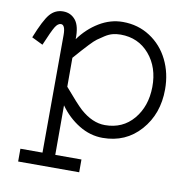

<svg xmlns="http://www.w3.org/2000/svg" viewBox="-71 -514 742 744"><g transform="rotate(10 300.0 -141.5)"><path d="M47.9 109.9H134.8L136.2 -353Q136.2 -393.1 119.1 -393.1Q106.9 -393.1 96.4 -376Q85.9 -358.9 62 -301.8L18.1 -323.2Q46.4 -394.5 67.1 -418.7Q87.9 -442.9 119.1 -442.9Q149.4 -442.9 168 -419.9Q186.5 -397 185.1 -345.2Q216.8 -389.2 261 -416Q305.2 -442.9 354 -442.9Q414.1 -442.9 461.4 -412.1Q508.8 -381.3 534.4 -329.3Q560.1 -277.3 560.1 -213.9Q560.1 -117.2 502.4 -52Q444.8 13.2 354 13.2Q304.7 13.2 260.5 -13.9Q216.3 -41 185.1 -85V109.9H288.1V160.2H47.9ZM185.1 -158.2Q235.4 -99.1 256.8 -79.6Q304.7 -37.1 354 -37.1Q423.8 -37.1 466.3 -87.4Q508.8 -137.7 509.8 -213.9Q510.7 -291.5 467.3 -342.3Q423.8 -393.1 354 -393.1Q337.9 -393.1 323.2 -389.4Q308.6 -385.7 292.7 -375.5Q276.9 -365.2 266.4 -357.7Q255.9 -350.1 238.5 -331.5Q221.2 -313 213.4 -304.2Q205.6 -295.4 185.1 -272Z"/></g></svg>

Font: Compagnon Roman
Style: Regular
Weight: 400
Designer: Juliette Duhe, Lea Pradine
Foundry: Velvetyne Type Foundry
Version: Version 1.000;PS 001.000;hotconv 1.0.88;makeotf.lib2.5.64775